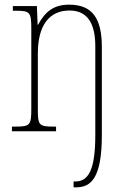

<svg xmlns="http://www.w3.org/2000/svg" viewBox="-20 -562 541 822"><path d="M295 240H306C370 240 416 200 416 16V-361C416 -485 374 -542 276 -542C208 -542 172 -510 143 -456H141L138 -536H35V-516H47C107 -516 114 -511 114 -441V-95C114 -25 108 -20 44 -20H31V0H220V-20H211C147 -20 142 -25 142 -95V-333C142 -454 191 -517 278 -517C358 -517 388 -456 388 -364V16C388 169 357 215 302 215H295Z"/></svg>

Font: Noto Serif Georgian Condensed Thin
Style: Regular
Weight: 100
Width: 3
Designer: Monotype Design Team, Akaki Razmadze
Foundry: Google LLC
Version: Version 2.003